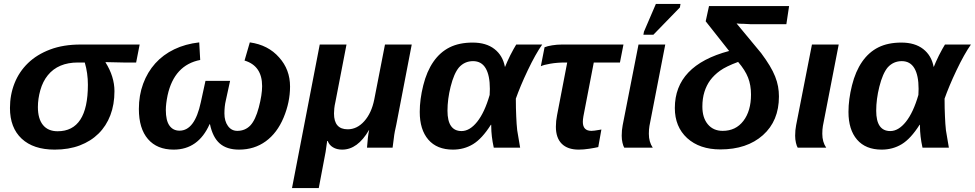

<svg xmlns="http://www.w3.org/2000/svg" viewBox="-20 -756 4991 983"><path d="M260 10Q151 10 91 -46Q31 -102 31 -203Q31 -271 54.5 -330Q78 -389 123.5 -433Q169 -477 236.5 -502.5Q304 -528 392 -528H409H695L677 -436H612L521 -438L520 -437Q566 -364 566 -289Q566 -221 545 -166Q524 -111 484.5 -72Q445 -33 388.5 -11.5Q332 10 260 10ZM275 -84Q430 -84 430 -322Q430 -382 414 -436H379Q278 -436 225 -371Q199 -339 186.5 -294.5Q174 -250 174 -208Q174 -148 200 -116Q226 -84 275 -84Z M1129 -175Q1129 -136 1147 -111Q1165 -86 1195 -86Q1235 -86 1262 -114Q1288 -142 1305 -206Q1322 -271 1322 -315Q1322 -419 1232 -446L1259 -539Q1353 -526 1409 -462Q1465 -400 1465 -313Q1465 -233 1432 -154Q1399 -75 1340.5 -32.5Q1282 10 1204 10Q1141 10 1105 -21.5Q1069 -53 1055 -120H1053Q995 10 869 10Q784 10 737.5 -44Q691 -98 691 -198Q691 -268 713 -327.5Q735 -387 775 -431.5Q815 -476 872 -503.5Q929 -531 1000 -539L1005 -449Q872 -423 838 -268Q829 -224 829 -193Q829 -139 847.5 -113Q866 -87 899 -87Q977 -87 1008 -232L1032 -342H1158L1136 -241Q1129 -212 1129 -175Z M1859 0Q1861 -28 1863.5 -50.5Q1866 -73 1870 -90H1869Q1811 10 1732 10Q1704 10 1684.5 -2Q1665 -14 1658 -34H1655L1647 22L1612 207H1475L1617 -528H1754L1697 -233Q1693 -216 1691.5 -201Q1690 -186 1690 -175Q1690 -94 1760 -94Q1808 -94 1845 -135.5Q1882 -177 1896 -246L1951 -528H2088L2009 -118Q2005 -101 2001.5 -83Q1998 -65 1996 -46L1990 0Z M2400 -538Q2469 -538 2511.5 -505Q2554 -472 2565 -414H2566Q2570 -425 2576.5 -439Q2583 -453 2592 -472Q2602 -491 2609.5 -505Q2617 -519 2623 -528H2756Q2739 -504 2720.5 -471Q2702 -438 2682 -396Q2662 -354 2647 -318Q2632 -282 2621 -251Q2621 -225 2621.5 -202.5Q2622 -180 2623 -160Q2624 -140 2625 -122.5Q2626 -105 2628 -89L2643 0H2508Q2495 -59 2495 -110V-117H2493Q2448 -46 2402 -18Q2356 10 2299 10Q2217 10 2173 -41Q2129 -92 2129 -183Q2129 -247 2147 -319Q2165 -391 2199 -440Q2233 -489 2282 -513.5Q2331 -538 2400 -538ZM2402 -443Q2359 -443 2330 -411Q2304 -380 2287 -312Q2271 -248 2271 -189Q2271 -85 2343 -85Q2385 -85 2423 -132.5Q2461 -180 2487 -270L2488 -301Q2488 -370 2466.5 -406.5Q2445 -443 2402 -443Z M2873 -436Q2833 -436 2798 -430Q2763 -424 2749 -417L2768 -514Q2782 -520 2807 -524Q2832 -528 2857 -528H3172L3154 -436H3020L2967 -161Q2964 -144 2964 -132Q2964 -86 3008 -86Q3020 -86 3048 -91L3059 -93L3043 -3Q3026 1 2997 5.5Q2968 10 2943 10Q2886 10 2856 -20Q2826 -50 2826 -107Q2826 -137 2832 -166L2884 -436Z M3302 -71Q3302 -29 3322 0H3176Q3171 -8 3167 -25Q3163 -42 3163 -61Q3163 -90 3168 -115L3249 -528H3386L3305 -111Q3302 -94 3302 -71ZM3274 -578 3277 -594 3338 -736H3464L3461 -718L3325 -578Z M3680 -86Q3747 -86 3786 -137Q3825 -188 3825 -272Q3825 -320 3810 -358.5Q3795 -397 3759 -439Q3697 -416 3666.5 -394Q3636 -372 3616 -345Q3597 -319 3586.5 -285.5Q3576 -252 3576 -210Q3576 -153 3604 -119.5Q3632 -86 3680 -86ZM3825 -632 3788 -634Q3777 -634 3767 -634.5Q3757 -635 3751 -636L3877 -484Q3903 -449 3920.5 -420Q3938 -391 3948.5 -364.5Q3959 -338 3963.5 -313Q3968 -288 3968 -262Q3968 -137 3886 -64Q3804 9 3668 9Q3562 9 3498 -49Q3435 -107 3435 -203Q3435 -421 3713 -495L3593 -647L3610 -725H4020L4006 -632Z M4190 -71Q4190 -29 4210 0H4064Q4059 -8 4055 -25Q4051 -42 4051 -61Q4051 -90 4056 -115L4137 -528H4274L4193 -111Q4190 -94 4190 -71Z M4595 -538Q4664 -538 4706.5 -505Q4749 -472 4760 -414H4761Q4765 -425 4771.5 -439Q4778 -453 4787 -472Q4797 -491 4804.5 -505Q4812 -519 4818 -528H4951Q4934 -504 4915.5 -471Q4897 -438 4877 -396Q4857 -354 4842 -318Q4827 -282 4816 -251Q4816 -225 4816.5 -202.5Q4817 -180 4818 -160Q4819 -140 4820 -122.5Q4821 -105 4823 -89L4838 0H4703Q4690 -59 4690 -110V-117H4688Q4643 -46 4597 -18Q4551 10 4494 10Q4412 10 4368 -41Q4324 -92 4324 -183Q4324 -247 4342 -319Q4360 -391 4394 -440Q4428 -489 4477 -513.5Q4526 -538 4595 -538ZM4597 -443Q4554 -443 4525 -411Q4499 -380 4482 -312Q4466 -248 4466 -189Q4466 -85 4538 -85Q4580 -85 4618 -132.5Q4656 -180 4682 -270L4683 -301Q4683 -370 4661.5 -406.5Q4640 -443 4597 -443Z"/></svg>

Font: Libra Sans Modern
Style: Bold Italic
Weight: 700
Italic angle: -12°
Foundry: Stefan Peev, Context Ltd
Version: Version 1.000